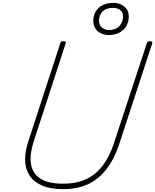

<svg xmlns="http://www.w3.org/2000/svg" viewBox="-20 -1303 1085 1342"><path d="M422 19Q332 19 273.5 -6.5Q215 -32 186 -77Q157 -122 155.5 -182.5Q154 -243 178 -315L401 -1000Q403 -1008 407.5 -1011.5Q412 -1015 424 -1015Q434 -1015 438 -1011.5Q442 -1008 439 -1000L215 -312Q187 -227 196 -160Q205 -93 260.5 -56Q316 -19 422 -19Q512 -19 579.5 -49.5Q647 -80 696 -143Q745 -206 776 -301L1006 -1000Q1008 -1008 1012.5 -1011.5Q1017 -1015 1029 -1015Q1049 -1015 1044 -1000L815 -301Q780 -194 725.5 -122.5Q671 -51 596 -16Q521 19 422 19ZM738 -1058Q713 -1058 688 -1069Q663 -1080 647.5 -1102.5Q632 -1125 632 -1157Q632 -1194 648.5 -1222Q665 -1250 697 -1266.5Q729 -1283 773 -1283Q799 -1283 824 -1272.5Q849 -1262 864.5 -1241Q880 -1220 880 -1187Q880 -1150 863 -1121Q846 -1092 814 -1075Q782 -1058 738 -1058ZM738 -1093Q788 -1093 814 -1120.5Q840 -1148 840 -1187Q840 -1220 818.5 -1234Q797 -1248 772 -1248Q721 -1248 696.5 -1222Q672 -1196 672 -1157Q672 -1126 694 -1109.5Q716 -1093 738 -1093Z"/></svg>

Font: Playwrite US Trad Thin
Style: Regular
Weight: 250
Designer: Veronika Burian, José Scaglione
Foundry: TypeTogether
Version: Version 1.003